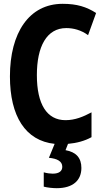

<svg xmlns="http://www.w3.org/2000/svg" viewBox="-20 -745 540 1005"><path d="M277 240C362 240 406 199 406 134C406 82 379 51 323 41L336 8C381 4 423 -7 459 -27V-157C416 -134 373 -116 323 -116C225 -116 173 -200 173 -352C173 -501 224 -598 327 -598C364 -598 404 -588 441 -561L483 -677C433 -709 383 -725 308 -725C132 -725 32 -573 32 -345C32 -137 113 -8 266 8L236 81C279 85 306 99 306 128C306 150 290 164 256 164C244 164 226 162 209 157V232C228 237 255 240 277 240Z"/></svg>

Font: Noto Sans Mono ExtraCondensed ExtraBold
Style: Regular
Weight: 800
Width: 2
Designer: Monotype Design Team
Foundry: Monotype Imaging Inc.
Version: Version 2.014